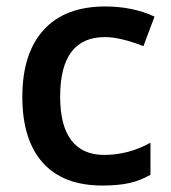

<svg xmlns="http://www.w3.org/2000/svg" viewBox="-20 -570 535 600"><path d="M299.8 9.8Q177.2 9.8 113.5 -61.8Q49.8 -133.3 49.8 -267.1Q49.8 -403.3 116.5 -476.6Q183.1 -549.8 309.1 -549.8Q394.5 -549.8 462.9 -518.1L428.2 -425.8Q355.5 -454.1 308.1 -454.1Q168 -454.1 168 -268.1Q168 -177.2 202.9 -131.6Q237.8 -85.9 305.2 -85.9Q381.8 -85.9 450.2 -124V-23.9Q419.4 -5.9 384.5 2Q349.6 9.8 299.8 9.8Z"/></svg>

Font: f2_4961           
Style: Regular
Weight: 600
Foundry: Ascender Corporation
Version: Version 1.10